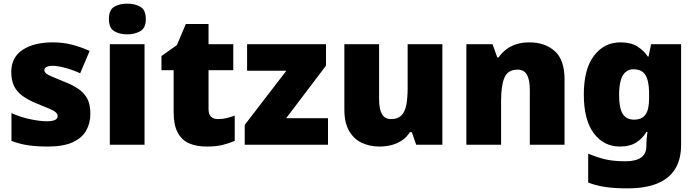

<svg xmlns="http://www.w3.org/2000/svg" viewBox="-20 -796 3832 1056"><path d="M477 -170Q477 -118 453.5 -77Q430 -36 378.5 -13Q327 10 243 10Q184 10 137.5 3.5Q91 -3 43 -21V-174Q96 -150 150 -139.5Q204 -129 235 -129Q267 -129 282 -136Q297 -143 297 -157Q297 -169 287 -178Q277 -187 251.5 -198Q226 -209 179 -228Q133 -247 102.5 -269.5Q72 -292 57 -323.5Q42 -355 42 -400Q42 -481 104.5 -522Q167 -563 270 -563Q325 -563 373 -551Q421 -539 473 -516L421 -393Q380 -412 338 -423Q296 -434 271 -434Q249 -434 236.5 -428Q224 -422 224 -411Q224 -401 232.5 -393Q241 -385 265 -375Q289 -365 335 -346Q383 -327 414.5 -304.5Q446 -282 461.5 -250.5Q477 -219 477 -170Z M775 -553V0H584V-553ZM680 -776Q721 -776 751.5 -759Q782 -742 782 -691Q782 -642 751.5 -624.5Q721 -607 680 -607Q638 -607 608.5 -624.5Q579 -642 579 -691Q579 -742 608.5 -759Q638 -776 680 -776Z M1179 -141Q1205 -141 1226.5 -146.5Q1248 -152 1271 -160V-21Q1240 -8 1205 1Q1170 10 1116 10Q1062 10 1021.5 -7Q981 -24 958 -65.5Q935 -107 935 -182V-410H868V-488L953 -548L1002 -664H1127V-553H1263V-410H1127V-195Q1127 -168 1140.5 -154.5Q1154 -141 1179 -141Z M1784 0H1326V-109L1555 -407H1339V-553H1773V-435L1554 -146H1784Z M2413 -553V0H2269L2245 -69H2234Q2217 -41 2190.5 -23.5Q2164 -6 2132.5 2Q2101 10 2067 10Q2013 10 1969 -11Q1925 -32 1899.5 -77Q1874 -122 1874 -193V-553H2065V-251Q2065 -197 2080.5 -169Q2096 -141 2131 -141Q2167 -141 2187 -160.5Q2207 -180 2214.5 -218Q2222 -256 2222 -311V-553Z M2891 -563Q2977 -563 3031 -515Q3085 -467 3085 -360V0H2894V-302Q2894 -357 2878 -385Q2862 -413 2827 -413Q2773 -413 2754.5 -369Q2736 -325 2736 -242V0H2545V-553H2689L2715 -480H2722Q2740 -506 2764.5 -524.5Q2789 -543 2820.5 -553Q2852 -563 2891 -563Z M3392 -563Q3450 -563 3485.5 -540.5Q3521 -518 3543 -485H3547L3561 -553H3726V1Q3726 79 3694 132Q3662 185 3596.5 212.5Q3531 240 3431 240Q3364 240 3313 233Q3262 226 3215 208V49Q3265 70 3310 80.5Q3355 91 3420 91Q3478 91 3506.5 70Q3535 49 3535 9V-1Q3535 -14 3536.5 -32Q3538 -50 3541 -70H3535Q3516 -37 3481 -13.5Q3446 10 3389 10Q3301 10 3246 -63Q3191 -136 3191 -276Q3191 -416 3247 -489.5Q3303 -563 3392 -563ZM3464 -415Q3438 -415 3420 -399Q3402 -383 3393.5 -351.5Q3385 -320 3385 -273Q3385 -201 3405 -169.5Q3425 -138 3467 -138Q3490 -138 3506 -145.5Q3522 -153 3531.5 -167.5Q3541 -182 3545.5 -204Q3550 -226 3550 -256V-279Q3550 -322 3542.5 -352.5Q3535 -383 3516.5 -399Q3498 -415 3464 -415Z"/></svg>

Font: Noto Sans Armenian Black
Style: Regular
Weight: 900
Version: Version 2.007